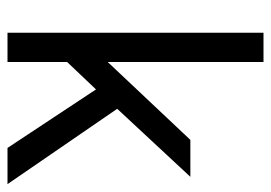

<svg xmlns="http://www.w3.org/2000/svg" viewBox="-128 -612 740 525"><g transform="rotate(90 242.5 -350.0)"><path d="M70 0V-700H150V-274L363 -500H464L278 -300L484 0H385L225 -242L150 -163V0Z"/></g></svg>

Font: Figtree
Style: Regular
Weight: 400
Designer: Erik Kennedy
Foundry: Erik Kennedy
Version: Version 2.002